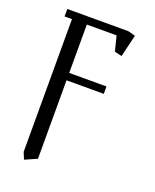

<svg xmlns="http://www.w3.org/2000/svg" viewBox="-122 -584 628 776"><g transform="rotate(20 192.0 -196.0)"><path d="M32.2 -480V-512.2H294.9L326.2 -503.9L303.2 -408.2L272 -416L255.9 -480H127.9V-272H288.1V-240.2H127.9V97.2L76.2 120.1L64 90.8V-480Z"/></g></svg>

Font: Gawaa
Style: Regular
Weight: 400
Designer: T. Christopher White
Version: Version 1.0